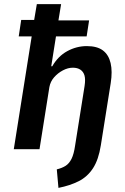

<svg xmlns="http://www.w3.org/2000/svg" viewBox="-20 -725 607 933"><path d="M264 188 256 98Q281 92 298.5 81Q316 70 327.5 47Q339 24 345 -18L391 -307Q396 -340 390.5 -358.5Q385 -377 370.5 -386.5Q356 -396 334 -396Q310 -396 285.5 -383Q261 -370 243 -349.5Q225 -329 220 -302L172 0H47L134 -548H71L83 -628H146L159 -705H277L264 -626H413L401 -548H252L229 -403H234Q262 -452 307 -476.5Q352 -501 402 -501Q452 -501 480 -480Q508 -459 517.5 -418.5Q527 -378 518 -321L470 -19Q459 51 432 92.5Q405 134 362.5 155.5Q320 177 264 188Z"/></svg>

Font: Nunito Sans 7pt Condensed
Style: Bold Italic
Weight: 700
Width: 3
Italic angle: -9°
Designer: Vernon Adams
Foundry: Vernon Adams
Version: Version 3.101;gftools[0.9.27]